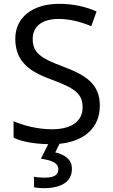

<svg xmlns="http://www.w3.org/2000/svg" viewBox="-20 -744 589 1004"><path d="M356 139C356 88 317 64 269 53L291 8C421 -5 502 -76 502 -191C502 -303 433 -350 307 -397C191 -440 151 -469 151 -541C151 -603 197 -645 286 -645C348 -645 407 -628 457 -607L485 -684C431 -708 366 -724 288 -724C153 -724 60 -655 60 -542C60 -431 122 -374 244 -330C373 -283 412 -253 412 -183C412 -112 357 -68 251 -68C175 -68 99 -89 51 -110V-24C93 -3 158 8 232 10L194 86C245 93 285 106 285 141C285 174 259 185 211 185C192 185 170 183 158 180V235C169 238 188 240 208 240C306 240 356 203 356 139Z"/></svg>

Font: Noto Sans Newa
Style: Regular
Weight: 400
Designer: Monotype Design Team
Foundry: Monotype Imaging Inc.
Version: Version 2.007